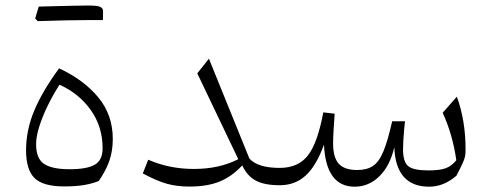

<svg xmlns="http://www.w3.org/2000/svg" viewBox="-20 -684 1811 709"><path d="M216.8 4.4Q138.7 4.4 107.4 -26.6Q76.2 -57.6 76.2 -128.9Q76.2 -203.6 106.7 -276.1Q137.2 -348.6 198.2 -431.6Q288.1 -390.1 342.3 -325.2Q396.5 -260.3 396.5 -170.9Q396.5 -127 384 -90.8Q371.6 -54.7 344.7 -15.6Q320.8 -5.9 290.5 -0.7Q260.3 4.4 216.8 4.4ZM199.7 -371.1Q177.2 -336.4 157.5 -296.4Q137.7 -256.3 125.5 -218.3Q113.3 -180.2 113.3 -151.4Q113.3 -98.6 142.6 -78.9Q171.9 -59.1 236.8 -59.1Q300.8 -59.1 329.8 -75.7Q358.9 -92.3 358.9 -136.2Q358.9 -216.8 314.7 -278.3Q270.5 -339.8 199.7 -371.1ZM310.5 -609.9Q240.2 -609.9 119.1 -606Q112.8 -612.3 109.9 -615.7Q118.7 -646 123 -659.7Q269.5 -663.6 304.7 -663.6Q339.8 -663.6 350.1 -658.7Q360.4 -653.8 360.4 -643.1V-624Q360.4 -616.2 359.9 -609.9Z M859.9 -96.2 708.5 -413.1 751.5 -467.3 900.9 -98.6Q932.1 -64 1012.7 -64H1013.2V0H1012.7Q956.5 0 924.6 -17.1Q892.6 -34.2 874.5 -73.2Q835.9 -31.7 790.5 -13.4Q745.1 4.9 679.7 4.9Q633.3 4.9 596.4 -5.4Q559.6 -15.6 507.3 -43.5L527.3 -94.2Q605.5 -60.1 695.8 -60.1Q789.6 -60.1 859.9 -96.2Z M1564.9 5.4Q1441.4 5.4 1436 -140.6Q1420.9 -72.8 1381.6 -33.7Q1342.3 5.4 1289.6 5.4Q1183.6 5.4 1176.3 -149.9Q1148.4 -72.3 1109.1 -36.1Q1069.8 0 1013.2 0Q998.5 0 998.5 -30.8V-33.2Q998.5 -64 1013.2 -64Q1081.1 -64 1116.9 -109.9Q1152.8 -155.8 1173.8 -269L1215.8 -264.2Q1213.9 -238.3 1211.9 -205.1Q1210 -171.9 1210 -154.8Q1210 -102.5 1231 -79.3Q1252 -56.2 1299.3 -56.2Q1335 -56.2 1357.4 -71.3Q1379.9 -86.4 1396 -125.5Q1412.1 -164.6 1428.2 -236.3H1475.6Q1474.1 -225.6 1472.4 -206.3Q1470.7 -187 1469.5 -166.7Q1468.3 -146.5 1468.3 -132.8Q1468.3 -86.4 1487.3 -70.6Q1506.3 -54.7 1562.5 -54.7Q1604.5 -54.7 1626.5 -63Q1648.4 -71.3 1665 -92.3Q1658.2 -140.6 1645.5 -184.3Q1632.8 -228 1614.7 -267.6L1667 -327.1Q1699.2 -238.8 1699.2 -132.8Q1699.2 -118.2 1697.5 -107.9Q1695.8 -97.7 1688.7 -82Q1681.6 -66.4 1665.5 -35.2Q1618.7 5.4 1564.9 5.4Z"/></svg>

Font: Pinar-FD Light
Style: Regular
Weight: 300
Designer: Amin Abedi
Version: Version 2.000